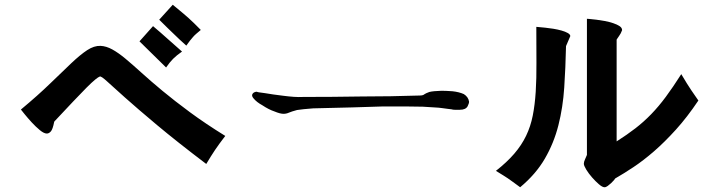

<svg xmlns="http://www.w3.org/2000/svg" viewBox="-20 -751 3040 808"><path d="M679 -467 567 -577 624 -641Q655 -615 685.5 -587.5Q716 -560 746 -534Q723 -518 708.5 -503.5Q694 -489 679 -467ZM825 -625Q813 -615 805.5 -608.5Q798 -602 792 -595Q786 -588 779.5 -580Q773 -572 764 -559Q747 -574 735.5 -585Q724 -596 712 -607.5Q700 -619 685.5 -633Q671 -647 650 -668L707 -731Q729 -713 744.5 -700Q760 -687 772.5 -676Q785 -665 797 -653Q809 -641 825 -625ZM928 -179Q914 -161 904 -147Q894 -133 885 -120Q876 -107 867.5 -93Q859 -79 848 -61Q724 -155 640.5 -225Q557 -295 505.5 -341Q454 -387 430 -409Q406 -431 400 -429Q394 -427 380.5 -416Q367 -405 344 -382Q321 -359 288 -324Q255 -289 209 -240Q208 -238 208 -238Q202 -207 194 -198Q186 -189 177 -189Q165 -189 147.5 -203.5Q130 -218 113.5 -236Q97 -254 84 -270Q71 -286 68 -290Q140 -350 191 -399.5Q242 -449 280 -485Q318 -521 347 -540Q376 -559 403 -558Q427 -557 452.5 -543Q478 -529 508 -504Q538 -479 576 -444.5Q614 -410 664 -368.5Q714 -327 779 -279Q844 -231 928 -179Z M1954 -323Q1954 -316 1948 -304Q1940 -289 1915 -289Q1903 -289 1894.5 -289Q1886 -289 1880 -291Q1873 -292 1863.5 -293Q1854 -294 1841 -296Q1828 -298 1807.5 -299Q1787 -300 1759 -302Q1730 -303 1688.5 -303Q1647 -303 1591 -303Q1535 -301 1462 -299Q1389 -297 1298 -295Q1275 -293 1258 -291.5Q1241 -290 1230 -288Q1218 -285 1209.5 -282Q1201 -279 1196 -277Q1185 -272 1173 -272Q1159 -272 1135 -282Q1111 -290 1084 -308Q1060 -321 1047 -337Q1034 -352 1049 -362Q1055 -365 1061 -365Q1061 -363 1095 -359Q1111 -356 1130 -353.5Q1149 -351 1172 -348Q1195 -345 1216 -343.5Q1237 -342 1257 -343Q1318 -343 1379 -343.5Q1440 -344 1502 -345Q1563 -345 1624 -346Q1685 -347 1746 -349Q1761 -349 1767 -355Q1770 -357 1774.5 -359Q1779 -361 1787 -364Q1803 -368 1838 -369Q1847 -369 1858.5 -368.5Q1870 -368 1884 -367Q1912 -364 1932 -355Q1951 -343 1954 -323Z M2919 -328Q2872 -258 2824.5 -205.5Q2777 -153 2732 -114Q2687 -75 2645.5 -47.5Q2604 -20 2569 0Q2569 1 2564 7Q2559 13 2552 19.5Q2545 26 2537.5 31.5Q2530 37 2524 37Q2515 37 2500.5 24.5Q2486 12 2471.5 -4.5Q2457 -21 2447 -37.5Q2437 -54 2437 -62Q2437 -70 2442 -80.5Q2447 -91 2450 -99V-672Q2451 -672 2462.5 -671Q2474 -670 2490.5 -668Q2507 -666 2525.5 -662.5Q2544 -659 2560.5 -653.5Q2577 -648 2587.5 -641Q2598 -634 2598 -624Q2593 -610 2585.5 -600Q2578 -590 2576 -586L2575 -584V-156Q2619 -184 2654 -211Q2689 -238 2720.5 -270.5Q2752 -303 2782 -343.5Q2812 -384 2847 -439Q2873 -395 2889 -371.5Q2905 -348 2919 -328ZM2362 -557Q2360 -466 2354.5 -382.5Q2349 -299 2330 -224Q2311 -149 2273 -83.5Q2235 -18 2169 37Q2151 24 2139 15Q2127 6 2116.5 -1Q2106 -8 2094.5 -15Q2083 -22 2067 -32Q2113 -68 2144 -104Q2175 -140 2194 -179.5Q2213 -219 2222 -264.5Q2231 -310 2234.5 -365Q2238 -420 2237.5 -487.5Q2237 -555 2237 -638Q2237 -638 2248 -637Q2259 -636 2274.5 -634.5Q2290 -633 2308.5 -630Q2327 -627 2343 -622.5Q2359 -618 2369.5 -612Q2380 -606 2380 -599Q2375 -587 2369.5 -574.5Q2364 -562 2362 -557Z"/></svg>

Font: D2Coding
Style: Bold
Weight: 700
Monospace: yes
Designer: Yong-Rak Park; Jeong-Hwan Yoon; Sang-Min Lee;
Foundry: NHN Corporation
Version: Version 1.3.2; Build 20180524